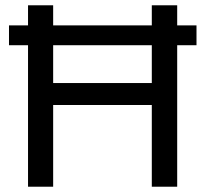

<svg xmlns="http://www.w3.org/2000/svg" viewBox="-20 -706 776 726"><path d="M86 0V-535H14V-610H86V-686H181V-610H554V-686H650V-610H723V-535H650V0H554V-309H181V0ZM181 -392H554V-535H181Z"/></svg>

Font: Archivo
Style: Regular
Weight: 400
Designer: Hector Gatti
Foundry: Omnibus-Type
Version: Version 2.001